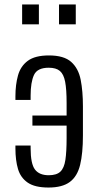

<svg xmlns="http://www.w3.org/2000/svg" viewBox="-20 -830 436 859"><path d="M197 9Q136 9 104 -13Q72 -35 60.5 -74Q49 -113 49 -166V-179H117V-167Q117 -97 136.5 -71.5Q156 -46 198 -46Q233 -46 250 -62Q267 -78 272.5 -114.5Q278 -151 278 -212V-268H125V-313H278V-369Q278 -430 271.5 -464Q265 -498 248 -512.5Q231 -527 198 -527Q147 -527 132 -494.5Q117 -462 117 -402V-383H49V-399Q49 -451 60.5 -492.5Q72 -534 104.5 -558Q137 -582 199 -582Q266 -582 298.5 -553Q331 -524 341 -473Q351 -422 351 -354V-224Q351 -144 338.5 -92.5Q326 -41 292.5 -16Q259 9 197 9ZM244 -721V-810H319V-721ZM79 -721V-810H154V-721Z"/></svg>

Font: Oswald Light
Style: Regular
Weight: 300
Designer: Vernon Adams
Foundry: Vernon Adams
Version: Version 4.103;gftools[0.9.33.dev8+g029e19f]